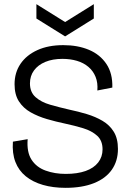

<svg xmlns="http://www.w3.org/2000/svg" viewBox="-20 -890 624 923"><path d="M295 13Q235 13 186.5 -1Q138 -15 104 -42.5Q70 -70 54 -111.5Q38 -153 42 -209L113 -221Q108 -159 131.5 -122.5Q155 -86 199 -70Q243 -54 296 -54Q352 -54 391.5 -68Q431 -82 452 -109Q473 -136 473 -172Q473 -214 447 -237.5Q421 -261 380 -273.5Q339 -286 292 -296Q249 -305 206 -317.5Q163 -330 127.5 -350Q92 -370 71 -402.5Q50 -435 50 -485Q50 -541 78.5 -583Q107 -625 159.5 -649Q212 -673 284 -673Q354 -673 407.5 -650.5Q461 -628 491.5 -582.5Q522 -537 520 -469L448 -455Q451 -492 439.5 -520.5Q428 -549 405 -568.5Q382 -588 350 -597.5Q318 -607 280 -607Q233 -607 198 -592.5Q163 -578 143.5 -551.5Q124 -525 124 -489Q124 -447 151 -423Q178 -399 221.5 -386.5Q265 -374 313 -363Q356 -354 397.5 -341.5Q439 -329 473 -309Q507 -289 527 -256.5Q547 -224 547 -174Q547 -116 517.5 -74Q488 -32 431.5 -9.5Q375 13 295 13ZM155 -870 293 -784 431 -870V-801L293 -715L155 -801Z"/></svg>

Font: Bricolage Grotesque 72pt Light
Style: Regular
Weight: 300
Designer: Mathieu Triay
Foundry: Atelier Triay
Version: Version 1.001;gftools[0.9.33.dev8+g029e19f]